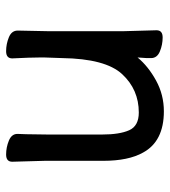

<svg xmlns="http://www.w3.org/2000/svg" viewBox="16 -551 556 628"><g transform="rotate(90 294.0 -237.0)"><path d="M418 -17 419 -44 420 -115V-293Q420 -350 406 -381.5Q392 -413 348 -413Q273 -413 222.5 -358.5Q172 -304 170 -162Q169 -129 168 -105V-89Q168 -59 171 1Q171 21 147.5 21Q124 21 102 12Q80 3 80 -17L82 -115V-364L79 -471Q79 -491 102.5 -491Q126 -491 148 -482Q170 -473 170 -453V-439Q169 -425 168 -409Q197 -444 243.5 -469.5Q290 -495 344 -495Q442 -495 479 -427Q506 -379 506 -297V-105L509 1Q509 21 485.5 21Q462 21 440 12Q418 3 418 -16Z"/></g></svg>

Font: LXGW ZhenKai
Style: Regular
Weight: 400
Designer: LXGW / Fontworks Inc.
Foundry: LXGW / Fontworks Inc.
Version: Version 0.800;June 8, 2025